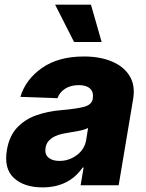

<svg xmlns="http://www.w3.org/2000/svg" viewBox="-20 -795 626 824"><path d="M161.9 9.2Q84.2 9.2 40.1 -30.7Q-3.9 -70.7 9.6 -151.3Q19.9 -211.6 53.4 -247.3Q87 -283 135.8 -300.2Q184.7 -317.5 240.4 -322.1Q311.1 -328.1 342.3 -337Q373.6 -345.9 378.2 -370.7V-372.5Q382.5 -399.9 366.5 -414.8Q350.5 -429.7 318.5 -429.7Q284.4 -429.7 260.3 -414.8Q236.2 -399.9 226.6 -373.6L67.5 -379.3Q89.8 -453.8 160 -503.2Q230.1 -552.6 340.2 -552.6Q409.1 -552.6 460.2 -531.1Q511.4 -509.6 536.2 -469.1Q561.1 -428.6 551.5 -370.7L489.3 0H326L338.8 -76H334.5Q275.9 9.2 161.9 9.2ZM235.1 -104.4Q276.3 -104.4 309.7 -129.3Q343 -154.1 349.8 -193.9L358 -245.7Q342.7 -237.9 315.2 -232.8Q287.6 -227.6 263.5 -223.7Q225.1 -218 202.2 -202.2Q179.3 -186.4 175.4 -159.8Q171.2 -133.2 187.9 -118.8Q204.5 -104.4 235.1 -104.4ZM416.2 -614.7H297.9L216.6 -774.9H370.4Z"/></svg>

Font: Inter UI Extra Bold
Style: Italic
Weight: 800
Italic angle: 9.39999°
Designer: Rasmus Andersson
Foundry: rsms
Version: 3.2;8d6f07862